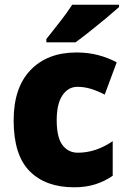

<svg xmlns="http://www.w3.org/2000/svg" viewBox="-20 -786 540 816"><path d="M295 10Q174 10 106 -58.5Q38 -127 38 -274Q38 -414 110 -488.5Q182 -563 305 -563Q354 -563 396.5 -552Q439 -541 476 -521L425 -384Q394 -400 366 -408.5Q338 -417 309 -417Q270 -417 245.5 -381Q221 -345 221 -275Q221 -202 245.5 -169.5Q270 -137 311 -137Q387 -137 459 -186V-39Q426 -16 386 -3Q346 10 295 10ZM486 -756Q466 -738 432.5 -710Q399 -682 363 -653.5Q327 -625 301 -606H177V-620Q202 -652 234 -692.5Q266 -733 287 -766H486Z"/></svg>

Font: Noto Sans Myanmar SemiCondensed Black
Style: Regular
Weight: 900
Width: 4
Designer: Monotype Design Team
Foundry: Monotype Imaging Inc.
Version: Version 2.107; ttfautohint (v1.8.4.7-5d5b)